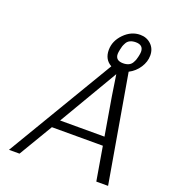

<svg xmlns="http://www.w3.org/2000/svg" viewBox="-158 -1008 991 1122"><g transform="rotate(20 337.5 -447.0)"><path d="M28.8 0 423.8 -663.1Q377 -689 377 -748Q377 -804.2 420.9 -849.1Q464.8 -894 521 -894Q561 -894 588.6 -867.9Q616.2 -841.8 616.2 -799.8Q616.2 -760.7 592.5 -724.4Q568.8 -688 529.8 -668L645 0H571.8L536.1 -210H219.2L94.2 0ZM251 -263.2H526.9L486.8 -499L466.8 -629.9ZM434.1 -744.1Q434.1 -703.1 481.9 -703.1Q502 -703.1 516.4 -710Q530.8 -716.8 538.3 -730.5Q545.9 -744.1 548.3 -752Q550.8 -759.8 554.2 -773.9Q558.1 -792 558.1 -801.8Q558.1 -843.8 511.2 -844.2Q490.2 -844.2 475.6 -837.2Q460.9 -830.1 453.4 -815.9Q445.8 -801.8 443.4 -793.9Q440.9 -786.1 438 -772Q434.1 -753.9 434.1 -744.1Z"/></g></svg>

Font: CMU Bright
Style: Oblique
Weight: 500
Italic angle: -12°
Version: Version 0.7.0